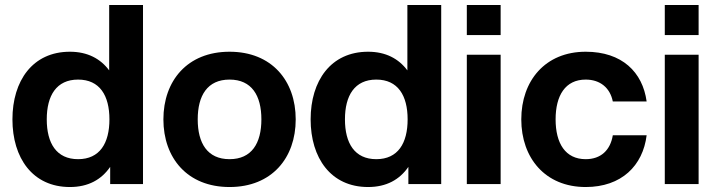

<svg xmlns="http://www.w3.org/2000/svg" viewBox="-20 -740 2880 772"><path d="M555 0V-720H419V-457C384 -504 332 -532 261 -532C111 -532 30 -415 30 -260C30 -105 111 12 261 12C335 12 388 -18 423 -69V0ZM168 -260C168 -356 207 -420 294 -420C381 -420 420 -356 420 -260C420 -164 381 -100 294 -100C207 -100 168 -164 168 -260Z M903 12C1073 12 1169 -105 1169 -260C1169 -415 1073 -532 903 -532C733 -532 637 -415 637 -260C637 -105 733 12 903 12ZM775 -260C775 -356 814 -420 903 -420C992 -420 1031 -356 1031 -260C1031 -164 992 -100 903 -100C814 -100 775 -164 775 -260Z M1754 0V-720H1618V-457C1583 -504 1531 -532 1460 -532C1310 -532 1229 -415 1229 -260C1229 -105 1310 12 1460 12C1534 12 1587 -18 1622 -69V0ZM1367 -260C1367 -356 1406 -420 1493 -420C1580 -420 1619 -356 1619 -260C1619 -164 1580 -100 1493 -100C1406 -100 1367 -164 1367 -260Z M1857 0H1993V-520H1857ZM1857 -599H1993V-720H1857Z M2335 12C2479 12 2565 -74 2580 -196H2444C2434 -136 2396 -100 2335 -100C2253 -100 2214 -164 2214 -260C2214 -356 2253 -420 2335 -420C2393 -420 2433 -387 2444 -332H2580C2564 -450 2481 -532 2335 -532C2172 -532 2076 -415 2076 -260C2076 -105 2172 12 2335 12Z M2653 0H2789V-520H2653ZM2653 -599H2789V-720H2653Z"/></svg>

Font: Aspekta 650
Style: Regular
Weight: 650
Designer: Ivo Dolenc
Version: Version 2.000